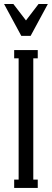

<svg xmlns="http://www.w3.org/2000/svg" viewBox="-26 -927 256 947"><path d="M210 -907.2 125 -750H79.1L-5.9 -907.2H40L102.1 -826.2L164.1 -907.2ZM65.9 -639.2H43.9V-680.2H160.2V-639.2H138.2V-41H160.2V0H43.9V-41H65.9Z"/></svg>

Font: Margherita
Style: Regular
Weight: 400
Designer: James Puckett
Foundry: Dunwich Type Founders
Version: Version 1.008;hotconv 1.0.109;makeotfexe 2.5.65596